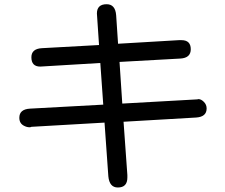

<svg xmlns="http://www.w3.org/2000/svg" viewBox="-20 -791 1040 887"><path d="M480.5 23.4 462.9 -224.6 125 -205.1 123 -204.1Q121.1 -203.1 116.2 -203.1Q104.5 -203.1 92.8 -209Q69.3 -219.7 69.3 -247.1Q69.3 -286.1 118.2 -289.1L457 -307.6L443.4 -500L166 -483.4Q125 -483.4 125 -526.4Q125 -565.4 172.9 -568.4L437.5 -583L428.7 -713.9L427.7 -728.5Q427.7 -771.5 472.7 -771.5Q512.7 -771.5 516.6 -720.7L525.4 -588.9L806.6 -605.5H818.4Q861.3 -605.5 861.3 -563.5Q861.3 -523.4 813.5 -520.5L532.2 -504.9L544.9 -312.5L892.6 -332L894.5 -333H897.5Q909.2 -333 921.9 -320.3Q934.6 -307.6 934.6 -290Q934.6 -251 885.7 -248L550.8 -228.5L568.4 17.6V29.3Q568.4 75.2 524.4 75.2Q485.4 75.2 480.5 23.4Z"/></svg>

Font: jf-openhuninn-2.1
Style: Regular
Weight: 400
Designer: [Kosugi Maru]
Designed by MOTOYA      

[Varela Round]
Joe Prince (Latin component); Avraham Cornfeld (Hebrew component)
Foundry: justfont Co., Ltd.
Version: 2.1